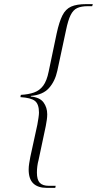

<svg xmlns="http://www.w3.org/2000/svg" viewBox="-20 -780 470 931"><path d="M207 131Q164 131 141.5 109.5Q119 88 119 42Q119 28 121.5 12.5Q124 -3 127 -19L161 -175Q164 -191 166.5 -208Q169 -225 169 -234Q169 -275 149.5 -290.5Q130 -306 79 -309L81 -320Q118 -322 145 -331.5Q172 -341 189.5 -364.5Q207 -388 216 -433L255 -619Q267 -674 282.5 -705Q298 -736 325 -748Q352 -760 398 -760H430L427 -750H406Q374 -750 354.5 -741Q335 -732 322.5 -707Q310 -682 300 -633L258 -437Q247 -386 217.5 -353Q188 -320 130 -315L129 -312Q173 -308 191 -283.5Q209 -259 209 -226Q209 -213 207 -199Q205 -185 202 -169L167 -4Q163 10 161 26Q159 42 159 57Q159 92 173 106.5Q187 121 217 121H250L248 131Z"/></svg>

Font: Noto Serif Display SemiCondensed ExtraLight
Style: Italic
Weight: 200
Width: 4
Italic angle: -12°
Designer: Monotype Design Team
Foundry: Monotype Imaging Inc.
Version: Version 2.009